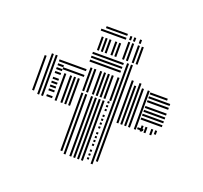

<svg xmlns="http://www.w3.org/2000/svg" viewBox="-97 -667 789 747"><g transform="rotate(20 297.0 -294.0)"><path d="M44 -224H36V-368H44ZM68 -216H60V-384H68ZM84 -216H76V-384H84ZM120 -220H96V-228H120ZM120 -244H96V-252H120ZM120 -260H96V-268H120ZM120 -276H96V-284H120ZM120 -292H96V-300H120ZM120 -316H96V-324H120ZM120 -332H96V-340H120ZM120 -348H96V-356H120ZM120 -364H96V-372H120ZM140 -216H132V-328H140ZM164 -216H156V-328H164ZM180 -216H172V-328H180ZM196 -216H188V-328H196ZM208 -340H120V-348H208ZM208 -364H120V-372H208ZM228 -40H220V-280H228ZM244 -32H236V-280H244ZM268 -32H260V-280H268ZM284 -32H276V-280H284ZM300 -32H292V-280H300ZM316 -32H308V-280H316ZM336 -44H328V-52H336ZM336 -60H328V-68H336ZM336 -76H328V-84H336ZM336 -100H328V-108H336ZM336 -116H328V-124H336ZM336 -132H328V-140H336ZM336 -148H328V-156H336ZM336 -172H328V-180H336ZM336 -188H328V-196H336ZM336 -204H328V-212H336ZM336 -220H328V-228H336ZM336 -244H328V-252H336ZM336 -260H328V-268H336ZM336 -276H328V-284H336ZM228 -288H220V-384H228ZM244 -288H236V-384H244ZM268 -288H260V-384H268ZM284 -288H276V-384H284ZM300 -288H292V-384H300ZM316 -288H308V-384H316ZM340 -288H332V-384H340ZM336 -404H208V-412H336ZM336 -420H208V-428H336ZM336 -436H208V-444H336ZM356 -32H348V-376H356ZM372 -48H364V-376H372ZM396 -216H388V-376H396ZM412 -216H404V-376H412ZM428 -216H420V-376H428ZM444 -216H436V-376H444ZM468 -216H460V-376H468ZM496 -220H472V-228H496ZM488 -260H472V-268H488ZM496 -292H472V-300H496ZM488 -332H472V-340H488ZM492 -216H484V-240H492ZM508 -216H500V-240H508ZM532 -216H524V-240H532ZM548 -224H540V-240H548ZM560 -260H472V-268H560ZM560 -276H472V-284H560ZM560 -292H472V-300H560ZM560 -308H472V-316H560ZM560 -332H472V-340H560ZM560 -348H472V-356H560ZM544 -364H472V-372H544ZM356 -376H348V-448H356ZM372 -376H364V-448H372ZM396 -376H388V-392H396ZM428 -376H420V-392H428ZM228 -456H220V-512H228ZM244 -456H236V-512H244ZM260 -456H252V-512H260ZM284 -456H276V-512H284ZM300 -456H292V-512H300ZM312 -532H208V-540H312ZM312 -548H224V-556H312ZM332 -456H324V-528H332ZM348 -456H340V-528H348ZM372 -456H364V-528H372ZM388 -456H380V-528H388ZM332 -536H324V-552H332ZM348 -536H340V-552H348ZM372 -536H364V-552H372Z"/></g></svg>

Font: Rubik Lines
Style: Regular
Weight: 400
Designer: Hubert and Fischer, NaN
Foundry: Hubert and Fischer, NaN
Version: Version 2.201